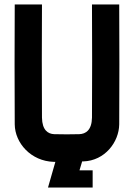

<svg xmlns="http://www.w3.org/2000/svg" viewBox="-20 -720 600 860"><path d="M353 3C450 0 513 -84 514 -163C515 -242 515 -621 514 -700H392C393 -631 393 -262 392 -193C391 -137 364 -120 335 -119C316 -118 242 -118 223 -119C195 -120 169 -137 168 -193C167 -262 167 -631 168 -700H46C45 -621 45 -242 46 -163C47 -79 119 2 221 5H228L195 120H395V43H336L348 3Z"/></svg>

Font: Fervojo
Style: Bold
Weight: 700
Designer: kohakuno
Version: ver.1.0